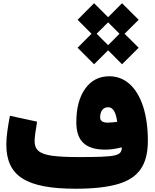

<svg xmlns="http://www.w3.org/2000/svg" viewBox="-20 -1153 946 1173"><path d="M554.7 -760.3 640.6 -845.7 725.6 -760.3 827.1 -861.3 741.2 -946.8 827.1 -1032.2 725.6 -1133.3 640.6 -1047.9 554.7 -1133.3 454.1 -1032.2 539.1 -946.8 454.1 -861.3ZM640.6 -1016.6 710 -946.8 640.6 -877 570.3 -946.8ZM724.1 -252.9C724.1 -226.1 714.4 -210.9 678.2 -203.1C642.1 -195.3 574.2 -193.4 459 -193.4C389.6 -193.4 335.4 -196.3 296.9 -201.7C218.8 -212.9 191.4 -239.7 191.4 -291C191.4 -311 197.3 -356.4 206.5 -409.7L40.5 -445.8C34.2 -414.1 29.3 -382.8 24.9 -351.6C20.5 -319.8 18.6 -293 18.6 -270.5C18.6 -77.1 139.6 0 443.4 0C551.3 0 637.2 -9.8 701.7 -28.8C830.1 -66.9 883.3 -149.9 883.3 -293C883.3 -373 873.5 -442.9 854.5 -502C815.9 -620.1 744.1 -687 647.9 -687C585.9 -687 537.1 -662.1 501 -611.8C464.4 -561.5 446.3 -492.7 446.3 -406.2C446.3 -291.5 502.4 -238.8 623.5 -238.8C654.3 -238.8 688 -243.7 724.1 -252.9ZM695.8 -408.7C675.8 -406.2 657.2 -403.8 638.2 -403.8C607.4 -403.8 591.8 -414.6 591.8 -435.5C591.8 -472.7 609.4 -498 640.1 -498C669.9 -498 688.5 -468.3 695.8 -408.7Z"/></svg>

Font: Estedad Black
Style: Regular
Weight: 900
Designer: Amin Abedi
Version: Version 7.3